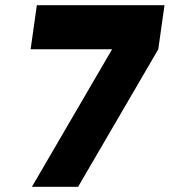

<svg xmlns="http://www.w3.org/2000/svg" viewBox="-20 -720 654 740"><path d="M98 -530H412L103 0H281L590 -530L614 -700H122Z"/></svg>

Font: Unageo
Style: Black-Italic
Weight: 900
Designer: Richard Sepsi
Foundry: Richard Sepsi
Version: Version 2.000